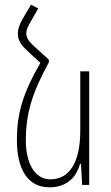

<svg xmlns="http://www.w3.org/2000/svg" viewBox="-20 -788 475 818"><path d="M188 -534 123 -593C101 -613 92 -629 92 -646C92 -660 99 -676 109 -693L143 -752L112 -768L75 -705C62 -681 56 -663 56 -645C56 -619 67 -599 94 -574L152 -520C76 -388 52 -303 52 -191C52 -69 97 10 190 10C262 10 304 -29 321 -90H325L330 0H360V-484H322V-231C322 -97 276 -24 195 -24C126 -24 90 -95 90 -191C90 -303 117 -393 188 -522Z"/></svg>

Font: Noto Sans Armenian Condensed ExtraLight
Style: Regular
Weight: 200
Width: 3
Designer: Monotype Design Team
Foundry: Monotype Imaging Inc.
Version: Version 2.008